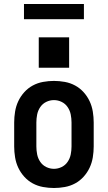

<svg xmlns="http://www.w3.org/2000/svg" viewBox="-20 -933 540 961"><path d="M250 8Q223 8 195.5 3Q168 -2 144 -15Q120 -28 101.5 -48.5Q83 -69 71.5 -93.5Q60 -118 55.5 -145.5Q51 -173 51 -200V-320Q51 -347 55.5 -374.5Q60 -402 71.5 -426.5Q83 -451 101.5 -471.5Q120 -492 144 -505Q168 -518 195.5 -523Q223 -528 250 -528Q277 -528 304.5 -523Q332 -518 356 -505Q380 -492 398.5 -471.5Q417 -451 428.5 -426.5Q440 -402 444.5 -374.5Q449 -347 449 -320V-200Q449 -173 444.5 -145.5Q440 -118 428.5 -93.5Q417 -69 398.5 -48.5Q380 -28 356 -15Q332 -2 304.5 3Q277 8 250 8ZM250 -88Q270 -88 288.5 -97Q307 -106 318.5 -123Q330 -140 334 -160Q338 -180 338 -200V-320Q338 -340 334 -360Q330 -380 318.5 -397Q307 -414 288.5 -423Q270 -432 250 -432Q230 -432 211.5 -423Q193 -414 181.5 -397Q170 -380 166 -360Q162 -340 162 -320V-200Q162 -180 166 -160Q170 -140 181.5 -123Q193 -106 211.5 -97Q230 -88 250 -88ZM326 -594H174V-746H326ZM100 -837V-913H400V-837Z"/></svg>

Font: Iosevka SS04
Style: Bold
Weight: 700
Monospace: yes
Designer: Belleve Invis
Foundry: Belleve Invis
Version: Version 19.0.0; ttfautohint (v1.8.4)